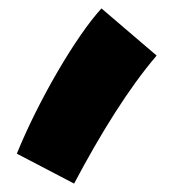

<svg xmlns="http://www.w3.org/2000/svg" viewBox="-20 -244 449 456"><path d="M156 192C219 73 286 -35 352 -112L221 -224C161 -159 71 -5 20 121Z"/></svg>

Font: Noto Sans Arabic SemCond Blk
Style: Regular
Weight: 900
Width: 4
Designer: Monotype Design Team, Nadine Chahine, Nizar Qandah and Khaled Hosny
Foundry: Monotype Imaging Inc.
Version: Version 2.012